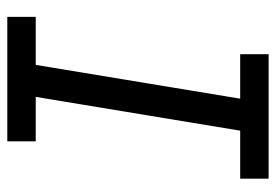

<svg xmlns="http://www.w3.org/2000/svg" viewBox="-138 -638 775 540"><g transform="rotate(90 250.0 -367.5)"><path d="M377 0H27V-80H162L257 -655H132V-735H482V-655H347L252 -80H377Z"/></g></svg>

Font: Iosevka Term Curly Md Obl
Style: Regular
Weight: 500
Italic angle: -9°
Designer: Belleve Invis
Foundry: Belleve Invis
Version: Version 32.3.0